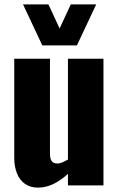

<svg xmlns="http://www.w3.org/2000/svg" viewBox="-20 -846 544 876"><path d="M153 10Q118 10 93.5 -7.5Q69 -25 57 -56Q45 -87 45 -125V-578H208V-144Q208 -123 215.5 -111.5Q223 -100 242 -100Q253 -100 265 -105.5Q277 -111 290 -118V-578H452V0H290V-53Q259 -24 224.5 -7Q190 10 153 10ZM173 -639 85 -826H201L252 -716L303 -826H419L331 -639Z"/></svg>

Font: Oswald
Style: Bold
Weight: 700
Designer: Vernon Adams
Foundry: Vernon Adams
Version: Version 4.103;gftools[0.9.33.dev8+g029e19f]